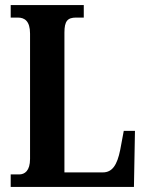

<svg xmlns="http://www.w3.org/2000/svg" viewBox="-20 -734 575 754"><path d="M22 0H506L510 -220H466L452 -145C440 -86 421 -57 384 -57H233V-606C233 -651 245 -665 279 -665H309V-714H22V-665H50C77 -665 98 -651 98 -602V-110C98 -63 77 -49 55 -49H22Z"/></svg>

Font: Noto Serif Tamil ExtraCondensed
Style: Bold Italic
Weight: 700
Width: 2
Italic angle: -12°
Designer: Indian Type Foundry, Tom Grace, and the Monotype Design Team
Foundry: Monotype Imaging Inc.
Version: Version 2.003